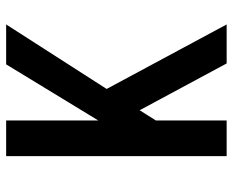

<svg xmlns="http://www.w3.org/2000/svg" viewBox="-88 -688 775 640"><g transform="rotate(-90 300.0 -367.5)"><path d="M100 0V-735H219V-428L406 -735H539L324 -400L539 0H409L253 -290L219 -236V0Z"/></g></svg>

Font: Iosevka SS04 Extended
Style: Bold
Weight: 700
Width: 7
Monospace: yes
Designer: Belleve Invis
Foundry: Belleve Invis
Version: Version 19.0.0; ttfautohint (v1.8.4)